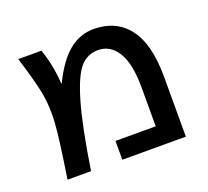

<svg xmlns="http://www.w3.org/2000/svg" viewBox="-97 -648 830 767"><g transform="rotate(-20 318.0 -265.0)"><path d="M175 -370H177Q218 -454 265 -492Q312 -530 370 -530Q465 -530 517.5 -462Q570 -394 570 -255V0H300V-80H471V-245Q471 -346 440.5 -395.5Q410 -445 358 -445Q313 -445 282.5 -411Q252 -377 223.5 -279.5Q195 -182 167 0H67Q93 -168 97 -230.5Q101 -293 92.5 -346.5Q84 -400 47 -520H145Q170 -451 175 -370Z"/></g></svg>

Font: M PLUS 1p Medium
Style: Regular
Weight: 500
Version: Version 1.062